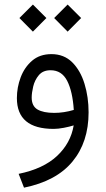

<svg xmlns="http://www.w3.org/2000/svg" viewBox="-20 -574 470 855"><path d="M221.2 -493.7 281.2 -553.7 341.3 -493.7 281.2 -433.1ZM66.4 -493.7 126.5 -553.7 186.5 -493.7 126.5 -433.1ZM308.1 -15.6Q290 -9.8 264.4 -4.9Q238.8 0 218.8 0Q55.2 0 55.2 -137.2Q55.2 -184.6 72 -229.5Q88.9 -274.4 123 -303.7Q157.2 -333 209 -333Q265.1 -333 301.8 -296.4Q338.4 -259.8 356.4 -200.7Q374.5 -141.6 374.5 -73.7Q374.5 58.6 302.7 145.5Q231 232.4 86.9 261.7L63 200.2Q172.9 177.7 233.9 120.6Q294.9 63.5 308.1 -15.6ZM308.6 -84.5Q303.2 -167 279.1 -214.1Q254.9 -261.2 205.1 -261.2Q171.4 -261.2 153.1 -239.5Q134.8 -217.8 127.9 -189Q121.1 -160.2 121.1 -139.6Q121.1 -101.6 147.2 -86.4Q173.3 -71.3 221.2 -71.3Q264.6 -71.3 308.6 -84.5Z"/></svg>

Font: Vazir Light FD
Style: Light-FD
Weight: 300
Designer: Saber Rastikerdar
Foundry: Saber Rastikerdar
Version: Version 30.1.0